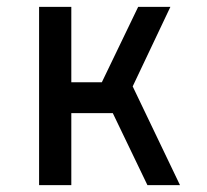

<svg xmlns="http://www.w3.org/2000/svg" viewBox="-20 -540 605 560"><path d="M383 -520 277 -300H188V-520H94V0H188V-210H309L410 0H505L367 -288L477 -520Z"/></svg>

Font: Grotesk 02 Mince
Style: Bold
Weight: 400
Designer: Frank Adebiaye, contributions by Jérémy Landes, Ariel Martín Pérez
Foundry: Velvetyne Type Foundry
Version: Version 3.000;Glyphs 3.1.2 (3150)